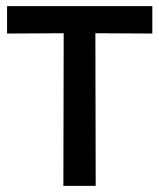

<svg xmlns="http://www.w3.org/2000/svg" viewBox="-20 -604 518 624"><path d="M186 0 187 -496 3 -495V-584H475V-495L290 -496L291 0Z"/></svg>

Font: Ruda SemiBold
Style: Regular
Weight: 600
Designer: Mariela Monsalve and Angelina Sanchez
Foundry: Mariela Monsalve and Angelina Sanchez
Version: Version 2.001